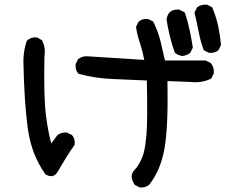

<svg xmlns="http://www.w3.org/2000/svg" viewBox="-20 -784 1040 837"><path d="M588.4 32.7 568.8 22.9 567.4 22 566.4 20.5Q555.7 3.9 553.7 -15.1V-15.6V-16.1Q554.7 -25.4 559.1 -33.4Q563.5 -41.5 571.3 -48.8Q584 -62 598.1 -93.8Q603 -104 606.7 -118.4Q610.4 -132.8 613.3 -151.6Q616.2 -170.4 618.2 -192.9Q624 -259.8 620.1 -433.1Q546.4 -436.5 472.7 -439.5Q394.5 -442.4 323.7 -461.9L321.8 -462.4L320.8 -463.9Q307.6 -479.5 309.6 -503.4V-504.4L310.1 -505.4L319.8 -524.9L320.3 -526.4L321.8 -526.9Q340.8 -542 368.7 -538.1L608.9 -522.9Q601.6 -561 591.3 -592.3Q579.1 -627.4 573.2 -665V-667L573.7 -668.5L583.5 -688L584 -689.5L585 -689.9Q592.8 -696.8 602.8 -699.5Q612.8 -702.1 624.5 -701.2H625.5L626.5 -700.7L646 -690.9L647.9 -689.9L648.4 -688.5L648.9 -688Q668.5 -648.4 679.7 -604.5Q689.5 -563.5 699.2 -520.5H875H876.5L877.4 -520L897 -510.3L897.9 -509.8L898.9 -508.8Q906.7 -500 909.9 -489Q913.1 -478 912.1 -465.3V-464.4L911.6 -463.4L901.9 -443.8L900.9 -441.9L899.4 -440.9Q879.9 -431.2 857.4 -427.5Q835 -423.8 810.1 -426.8L710 -430.7Q711.9 -330.6 708.7 -257.8Q705.6 -185.1 697.3 -138.2Q689 -90.3 672.6 -51Q656.2 -11.7 632.3 19V19.5L631.8 20Q614.3 35.2 590.3 33.2H589.4ZM176.8 -25.9Q147 -67.9 128.2 -116.9Q109.4 -166 101.6 -221.2Q85.9 -331.5 82 -514.6Q82 -524.4 82.5 -533.7Q83 -543 84.2 -552Q85.4 -561 87.2 -569.8Q88.9 -578.6 91.1 -587.4Q93.3 -596.2 96.2 -604.5L96.7 -606L97.7 -606.9Q115.2 -623 139.2 -621.1H140.6L141.6 -620.6L161.1 -609.9L162.6 -608.9L163.1 -607.4Q179.7 -578.6 173.8 -539.6Q169.9 -359.4 180.7 -278.8Q189.9 -206.5 203.6 -158.7L229.5 -193.8L230 -194.3L230.5 -194.8Q246.1 -208 271 -206.1H272L272.9 -205.6L292.5 -195.8L293.9 -195.3L294.4 -194.3Q301.3 -186.5 304 -176.5Q306.6 -166.5 305.7 -154.8V-153.3L304.7 -151.9Q285.2 -124.5 267.1 -95.2Q249 -65.4 231.9 -36.1Q222.7 -19.5 208.5 -16.6Q194.3 -13.7 178.2 -24.4L177.2 -24.9ZM774.9 -540Q770.5 -540.5 766.4 -541.7Q762.2 -543 758.3 -544.4Q754.4 -545.9 750.7 -548.1Q747.1 -550.3 743.7 -552.7L742.2 -554.2L741.7 -555.7Q729.5 -589.4 720.7 -625.2Q711.9 -661.1 706.1 -698.2V-699.2V-699.7Q708.5 -717.3 719.2 -730.5L719.7 -731Q735.4 -744.1 760.3 -742.2H761.7L762.7 -741.7L784.2 -730L786.1 -728.5L786.6 -726.6Q798.8 -690.9 806.6 -653.3Q814.5 -616.2 820.3 -578.1V-576.2L819.8 -574.7L810.1 -555.2L809.1 -553.7L808.1 -552.7Q800.8 -547.4 792.7 -544.2Q784.7 -541 775.9 -540H775.4ZM890.1 -554.2 870.6 -564 868.2 -564.9 867.7 -567.4Q860.8 -585.9 855.2 -606Q849.6 -626 845.7 -647Q837.9 -688 828.1 -727.1L827.6 -729L828.6 -731L838.4 -750.5L839.4 -752L840.3 -752.9Q857.4 -765.6 881.3 -763.7H882.3L883.3 -763.2L902.8 -753.4L904.8 -752.4L905.8 -750.5Q921.4 -712.9 930.7 -672.4Q939.5 -631.8 943.4 -589.4V-587.9L942.9 -586.4L933.1 -566.9L932.6 -565.4L931.6 -564.9Q923.8 -558.1 913.8 -555.4Q903.8 -552.7 892.1 -553.7H891.1Z"/></svg>

Font: NaikaiFont
Style: SemiBold
Weight: 600
Version: Version 1.89